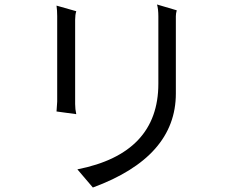

<svg xmlns="http://www.w3.org/2000/svg" viewBox="-20 -808 1040 856"><path d="M235 -355 232 -311 320 -299Q315 -321 315 -344V-720Q315 -742 320 -758L232 -783Q235 -761 235 -736ZM325 -53 394 28Q764 -108 764 -391V-736Q764 -748 768 -762L680 -788Q686 -768 686 -735V-435Q686 -124 325 -53Z"/></svg>

Font: Sawarabi Gothic
Style: Regular
Weight: 400
Designer: mshio (mshio@users.sourceforge.jp)
Version: Version 20141215